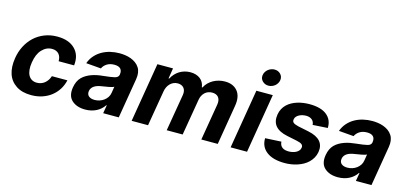

<svg xmlns="http://www.w3.org/2000/svg" viewBox="-66 -1233 3626 1707"><g transform="rotate(15 1747.0 -380.0)"><path d="M38.4 -270.6Q47.9 -331.3 74.4 -382.8Q100.9 -434.3 141.3 -472.1Q181.8 -509.9 235.4 -531.2Q289.1 -552.6 353 -552.6Q460.2 -552.6 516.7 -495.4Q573.2 -438.6 561.8 -343.8H419.4Q419.7 -364 414.6 -380.7Q409.4 -397.4 398.8 -409.4Q388.1 -421.5 372.5 -428.1Q356.9 -434.7 335.9 -434.7Q309.3 -434.7 286.6 -424.2Q263.8 -413.7 243.6 -392.4Q223.4 -371.1 210.9 -341.3Q198.5 -311.4 192.1 -272.7Q185.7 -234 188.9 -203.5Q192.1 -172.9 203.8 -152Q215.6 -131 235.1 -120Q254.6 -109 281.2 -109Q301.1 -109 318.7 -115.1Q336.3 -121.1 351.2 -132.8Q366.1 -144.5 377.5 -161.4Q388.8 -178.3 396 -199.9H538.7Q528.1 -153.1 503.6 -114.3Q479 -75.6 443 -47.8Q407 -19.9 360.6 -4.6Q314.3 10.7 259.9 10.7Q176.1 10.7 121.8 -25.2Q66.1 -61.8 45.5 -123.9Q24.9 -186.1 38.4 -270.6Z M602.3 -152.3Q612.6 -213.4 647 -247.9Q664.1 -264.9 685.5 -277.5Q707 -290.1 731.4 -298.8Q755.7 -307.5 782 -312.7Q808.2 -317.8 835.2 -320.3Q871.8 -323.9 897.4 -327.8Q922.9 -331.7 939.3 -335.6Q971.2 -343.4 975.9 -369.3V-371.4Q981.2 -405.9 963.8 -424Q946.4 -442.1 907.7 -442.1Q866.8 -442.1 839.1 -424.5Q811.4 -407 798.7 -379.3L660.9 -390.6Q676.5 -432.9 703.8 -463.4Q731.2 -494 766.3 -513.7Q801.5 -533.4 842.3 -543Q883.2 -552.6 925.8 -552.6Q951.3 -552.6 978 -548.8Q1004.6 -545.1 1029.3 -536Q1054 -527 1075.3 -511.9Q1096.6 -496.8 1111.2 -473.7Q1137.1 -432.9 1126.4 -367.9L1065 0H921.5L934.3 -75.6H930Q917.3 -56.5 899.9 -40.7Q882.5 -24.9 860.6 -13.5Q838.8 -2.1 812.7 4.1Q786.6 10.3 756.4 10.3Q679.3 10.3 633.9 -30.9Q589.1 -72.1 602.3 -152.3ZM817.1 -94.1Q839.8 -94.1 861.7 -101.2Q883.5 -108.3 901.3 -121.3Q919 -134.2 931.5 -152.9Q943.9 -171.5 947.4 -195L956.7 -252.8Q949.9 -248.6 936.6 -244.9Q923.3 -241.1 907.7 -238.3Q892 -235.4 876.2 -233Q860.4 -230.5 848.4 -228.3Q828.1 -225.5 810.7 -220Q793.3 -214.5 780.2 -206Q767 -197.4 758.5 -185.4Q750 -173.3 747.5 -157.3Q743.3 -126.4 762.4 -110.3Q781.6 -94.1 817.1 -94.1Z M1183.6 0 1274.5 -545.5H1418.3L1402.7 -449.2H1408.7Q1421.5 -473.4 1439.1 -492.5Q1456.7 -511.7 1478.3 -525Q1500 -538.4 1525.2 -545.5Q1550.4 -552.6 1578.5 -552.6Q1606.2 -552.6 1629.1 -545.3Q1652 -538 1668.9 -524.7Q1685.7 -511.4 1696 -492.2Q1706.3 -473 1709.2 -449.2H1714.8Q1727.6 -474.8 1747.2 -494Q1766.7 -513.1 1790.7 -526.3Q1814.6 -539.4 1841.6 -546Q1868.6 -552.6 1896.3 -552.6Q1972.3 -552.6 2012.1 -504.3Q2052.2 -455.6 2037.3 -366.8L1976.2 0H1824.9L1881.7 -337Q1885.3 -359.7 1881.6 -376.8Q1877.8 -393.8 1868.4 -405.2Q1859 -416.5 1844.5 -422.2Q1829.9 -427.9 1811.8 -427.9Q1791.2 -427.9 1773.8 -421.2Q1756.4 -414.4 1743.3 -401.8Q1730.1 -389.2 1721.4 -371.8Q1712.7 -354.4 1709.5 -333.1L1653.1 0H1506.4L1563.9 -340.2Q1567.1 -360.4 1563.7 -376.6Q1560.4 -392.8 1551.1 -404.1Q1541.9 -415.5 1527.5 -421.7Q1513.1 -427.9 1494.3 -427.9Q1472.7 -427.9 1454.9 -419.7Q1437.1 -411.6 1423.8 -397.7Q1410.5 -383.9 1401.8 -365.6Q1393.1 -347.3 1389.9 -327.4L1334.5 0Z M2185.4 -545.5H2336.6L2245.7 0H2094.5ZM2203.1 -693.2Q2205.3 -709.5 2213.6 -723.5Q2221.9 -737.6 2234.4 -747.7Q2246.8 -757.8 2262.3 -763.7Q2277.7 -769.5 2293.7 -769.5Q2327.4 -769.5 2349.1 -747.2Q2370.7 -724.4 2366.8 -693.2Q2364.7 -676.8 2356.5 -662.6Q2348.4 -648.4 2336.1 -638.3Q2323.9 -628.2 2308.4 -622.3Q2293 -616.5 2276.3 -616.5Q2243.6 -616.5 2220.9 -639.2Q2198.9 -661.2 2203.1 -693.2Z M2369.7 -158 2517.4 -165.8Q2518.5 -146.7 2525.4 -133.9Q2532.3 -121.1 2543.7 -113.1Q2555 -105.1 2570.1 -101.7Q2585.2 -98.4 2602.6 -98.4Q2617.5 -98.4 2634.6 -101.7Q2651.6 -105.1 2666.5 -112.4Q2681.5 -119.7 2692.3 -131.6Q2703.1 -143.5 2705.6 -160.5Q2708.5 -179.3 2695 -190.7Q2681.5 -202.1 2646.7 -209.2L2555.8 -228Q2400.2 -259.6 2421.5 -389.9Q2426.5 -420.1 2439.5 -443.9Q2452.4 -467.7 2471.4 -485.6Q2490.4 -503.6 2514.2 -516.3Q2538 -529.1 2564.3 -537.1Q2590.6 -545.1 2618.4 -548.8Q2646.3 -552.6 2673.3 -552.6Q2779.8 -552.6 2833.5 -508.9Q2887.4 -465.2 2884.6 -389.9L2747.2 -381.4Q2746.4 -394.9 2741.5 -406.6Q2736.5 -418.3 2726.9 -426.8Q2717.3 -435.4 2703.5 -440.3Q2689.6 -445.3 2670.8 -445.3Q2657 -445.3 2640.4 -441.9Q2623.9 -438.6 2609.4 -431.3Q2594.8 -424 2584.2 -412.5Q2573.5 -400.9 2571.4 -384.6Q2570 -375.7 2571.9 -368.6Q2573.9 -361.5 2580.4 -355.6Q2587 -349.8 2598.9 -345Q2610.8 -340.2 2628.9 -335.9L2724.8 -316.1Q2879.6 -284.1 2860.1 -162.3Q2854.8 -131.7 2840.7 -107.1Q2826.7 -82.4 2806.6 -63Q2786.6 -43.7 2761.4 -29.8Q2736.2 -16 2708.3 -6.9Q2680.4 2.1 2651.5 6.4Q2622.5 10.7 2594.5 10.7Q2484 10.7 2425.4 -35.2Q2367.5 -80.3 2369.7 -158Z M2928.3 -152.3Q2938.6 -213.4 2973 -247.9Q2990.1 -264.9 3011.5 -277.5Q3033 -290.1 3057.4 -298.8Q3081.7 -307.5 3108 -312.7Q3134.2 -317.8 3161.2 -320.3Q3197.8 -323.9 3223.4 -327.8Q3248.9 -331.7 3265.3 -335.6Q3297.2 -343.4 3301.8 -369.3V-371.4Q3307.2 -405.9 3289.8 -424Q3272.4 -442.1 3233.7 -442.1Q3192.8 -442.1 3165.1 -424.5Q3137.4 -407 3124.6 -379.3L2986.9 -390.6Q3002.5 -432.9 3029.8 -463.4Q3057.2 -494 3092.3 -513.7Q3127.5 -533.4 3168.3 -543Q3209.2 -552.6 3251.8 -552.6Q3277.3 -552.6 3304 -548.8Q3330.6 -545.1 3355.3 -536Q3380 -527 3401.3 -511.9Q3422.6 -496.8 3437.1 -473.7Q3463.1 -432.9 3452.4 -367.9L3391 0H3247.5L3260.3 -75.6H3256Q3243.3 -56.5 3225.9 -40.7Q3208.5 -24.9 3186.6 -13.5Q3164.8 -2.1 3138.7 4.1Q3112.6 10.3 3082.4 10.3Q3005.3 10.3 2959.9 -30.9Q2915.1 -72.1 2928.3 -152.3ZM3143.1 -94.1Q3165.8 -94.1 3187.7 -101.2Q3209.5 -108.3 3227.3 -121.3Q3245 -134.2 3257.5 -152.9Q3269.9 -171.5 3273.4 -195L3282.7 -252.8Q3275.9 -248.6 3262.6 -244.9Q3249.3 -241.1 3233.7 -238.3Q3218 -235.4 3202.2 -233Q3186.4 -230.5 3174.4 -228.3Q3154.1 -225.5 3136.7 -220Q3119.3 -214.5 3106.2 -206Q3093 -197.4 3084.5 -185.4Q3076 -173.3 3073.5 -157.3Q3069.2 -126.4 3088.4 -110.3Q3107.6 -94.1 3143.1 -94.1Z"/></g></svg>

Font: Inter P
Style: Bold Italic
Weight: 700
Italic angle: 9.39999°
Designer: Rasmus Andersson
Foundry: rsms
Version: Version 3.018;git-588b23468